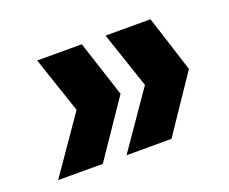

<svg xmlns="http://www.w3.org/2000/svg" viewBox="-69 -576 671 562"><g transform="rotate(-20 266.0 -295.0)"><path d="M228 -470 285 -295 166 -120H27L148 -295L89 -470ZM442 -470 498 -295 380 -120H240L361 -295L302 -470Z"/></g></svg>

Font: DM Sans 16pt Black
Style: Italic
Weight: 900
Italic angle: -10°
Version: Version 4.004;gftools[0.9.30]